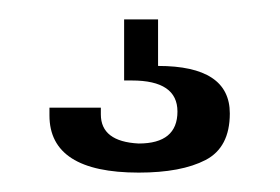

<svg xmlns="http://www.w3.org/2000/svg" viewBox="-20 -29 289 198"><path d="M143 -9V39Q217 39 217 88Q217 123 192 136Q167 149 123 149Q31 149 31 90V82H84V89Q84 117 123 119Q163 119 163 86Q163 54 116 54H108V-9Z"/></svg>

Font: TypoPRO Bebas Neue
Style: Regular
Weight: 400
Designer: Ryoichi Tsunekawa
Foundry: Ryoichi Tsunekawa
Version: Version 001.003